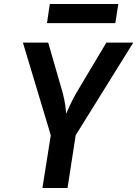

<svg xmlns="http://www.w3.org/2000/svg" viewBox="-20 -944 689 964"><path d="M216 -828H559L574 -924H230ZM193 0H319L360 -265L649 -730H514L363 -477C340 -437 321 -394 312 -373C311 -394 306 -437 295 -477L222 -730H95L235 -265Z"/></svg>

Font: JetBrains Mono
Style: Bold Italic
Weight: 558
Italic angle: -9°
Monospace: yes
Designer: Philipp Nurullin, Konstantin Bulenkov
Foundry: JetBrains
Version: Version 2.305